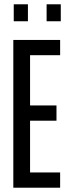

<svg xmlns="http://www.w3.org/2000/svg" viewBox="-20 -874 320 894"><path d="M42 0V-688H260V-617H120V-383H243V-312H120V-71H260V0ZM44 -775V-854H110V-775ZM197 -775V-854H263V-775Z"/></svg>

Font: Saira Ultra Condensed Medium
Style: Regular
Weight: 500
Width: 1
Designer: Hector Gatti with collaboration of the Omnibus-Type team
Foundry: Omnibus-Type
Version: Version 1.001; ttfautohint (v1.8)